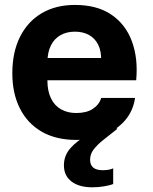

<svg xmlns="http://www.w3.org/2000/svg" viewBox="-20 -566 628 790"><path d="M360 204.7Q305.3 204.7 274.2 180.8Q243 157 243 114Q243 74.3 269.5 44Q296 13.7 339.5 -10Q383 -33.7 433 -52.3L463 -36Q430.3 -10.3 405 9.8Q379.7 30 365.2 49.2Q350.7 68.3 350.7 91Q350.7 134.3 402.3 134.3Q413.7 134.3 425 132.7Q436.3 131 445.7 126.7V191Q433.7 196.3 409.3 200.5Q385 204.7 360 204.7ZM293.7 9.7Q210.3 9.7 151.5 -24.3Q92.7 -58.3 61.7 -120.2Q30.7 -182 30.7 -264.3Q30.7 -351 62.2 -414.2Q93.7 -477.3 151.5 -511.5Q209.3 -545.7 288.3 -545.7Q379.7 -545.7 438.3 -505.7Q497 -465.7 522.8 -395.7Q548.7 -325.7 540.3 -235.7H175Q175 -191.7 189.7 -161.5Q204.3 -131.3 231.2 -116.2Q258 -101 293.7 -101Q336 -101 361.8 -118Q387.7 -135 396.7 -163H535.7Q528 -110 495.2 -71.5Q462.3 -33 410.7 -11.7Q359 9.7 293.7 9.7ZM175.3 -313 162.3 -327.3H409.7L396 -313Q397.7 -354.7 384.3 -381.5Q371 -408.3 346.3 -422Q321.7 -435.7 288.3 -435.7Q254 -435.7 228.7 -421.2Q203.3 -406.7 189.5 -379.2Q175.7 -351.7 175.3 -313Z"/></svg>

Font: Mona Sans ExtraLight
Style: Regular
Weight: 200
Designer: Deni Anggara
Foundry: GitHub
Version: Version 2.000